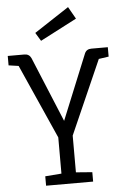

<svg xmlns="http://www.w3.org/2000/svg" viewBox="-66 -1013 679 1057"><g transform="rotate(-5 273.5 -484.5)"><path d="M145 0V-52L235 -59V-259L52 -670L-3 -678V-730H89Q115 -730 126 -707L275 -347L422 -707Q432 -730 459 -730H550V-678L495 -670L315 -262V-59L405 -52V0ZM187 -797 159 -843 351 -969 389 -902Z"/></g></svg>

Font: Fauna One
Style: Regular
Weight: 400
Designer: Eduardo Rodriguez Tunni
Foundry: Eduardo Rodriguez Tunni
Version: Version 2.001; ttfautohint (v1.8.4.7-5d5b);gftools[0.9.23]